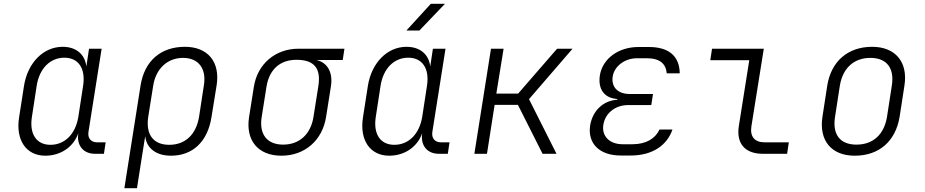

<svg xmlns="http://www.w3.org/2000/svg" viewBox="-20 -805 4840 1005"><path d="M217 10C298 10 365 -36 390 -108C380 -45 415 0 477 0H524L533 -60H488C457 -60 438 -81 443 -114L512 -550H446L432 -457C425 -520 379 -560 308 -560C208 -560 126 -478 106 -358L80 -191C61 -72 117 10 217 10ZM244 -47C171 -47 133 -103 147 -193L172 -356C186 -446 242 -503 317 -503C391 -503 429 -446 415 -356L390 -193C375 -103 319 -47 244 -47Z M631 180H697L724 8L740 -92C747 -29 797 10 875 10C989 10 1067 -64 1087 -192L1114 -359C1133 -481 1068 -560 948 -560C822 -560 737 -487 716 -359ZM866 -47C782 -47 742 -101 756 -194L782 -357C796 -446 857 -502 938 -502C1019 -502 1062 -446 1047 -357L1022 -194C1007 -101 950 -47 866 -47Z M1453 10C1575 10 1668 -70 1687 -194L1712 -352C1724 -426 1694 -478 1636 -491H1774L1783 -550H1542C1421 -550 1328 -470 1309 -352L1284 -194C1264 -70 1331 10 1453 10ZM1462 -48C1377 -48 1335 -103 1350 -194L1375 -352C1390 -443 1447 -492 1532 -492C1629 -492 1661 -443 1646 -352L1621 -194C1607 -103 1548 -48 1462 -48Z M2107 -645H2175L2309 -785H2235ZM2017 10C2098 10 2165 -36 2190 -108C2180 -45 2215 0 2277 0H2324L2333 -60H2288C2257 -60 2238 -81 2243 -114L2312 -550H2246L2232 -457C2225 -520 2179 -560 2108 -560C2008 -560 1926 -478 1906 -358L1880 -191C1861 -72 1917 10 2017 10ZM2044 -47C1971 -47 1933 -103 1947 -193L1972 -356C1986 -446 2042 -503 2117 -503C2191 -503 2229 -446 2215 -356L2190 -193C2175 -103 2119 -47 2044 -47Z M2463 0H2529L2569 -256H2691L2820 0H2893L2749 -286L2977 -550H2896L2692 -315H2578L2616 -550H2550Z M3281 9C3394 9 3471 -43 3500 -127H3432C3411 -81 3363 -50 3291 -50H3239C3170 -50 3129 -93 3138 -151C3147 -211 3199 -255 3268 -255H3389L3398 -313H3276C3213 -313 3179 -350 3187 -404C3195 -458 3250 -500 3313 -500H3367C3436 -500 3466 -469 3470 -421H3538C3537 -507 3486 -559 3376 -559H3322C3216 -559 3134 -497 3120 -411C3109 -340 3142 -291 3211 -287V-283C3135 -278 3081 -223 3069 -148C3055 -55 3117 9 3229 9Z M3973 0H4100L4109 -60H3982C3930 -60 3905 -90 3913 -143L3978 -550H3707L3698 -490H3902L3847 -143C3834 -53 3880 0 3973 0Z M4454 10C4582 10 4668 -66 4689 -194L4714 -356C4734 -480 4667 -560 4545 -560C4417 -560 4330 -483 4310 -356L4285 -194C4266 -69 4332 10 4454 10ZM4463 -48C4377 -48 4336 -101 4351 -194L4376 -356C4391 -449 4450 -502 4536 -502C4621 -502 4663 -449 4648 -356L4623 -194C4608 -101 4550 -48 4463 -48Z"/></svg>

Font: JetBrains Mono ExtraLight
Style: Italic
Weight: 240
Italic angle: -9°
Monospace: yes
Designer: Philipp Nurullin, Konstantin Bulenkov
Foundry: JetBrains
Version: Version 2.305